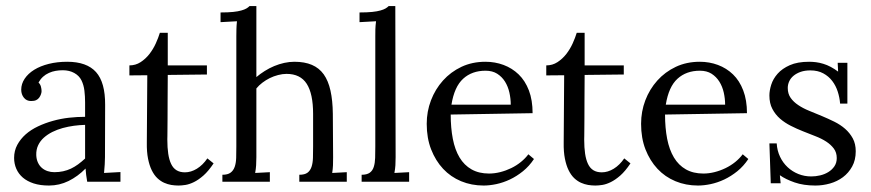

<svg xmlns="http://www.w3.org/2000/svg" viewBox="-20 -585 2804 618"><path d="M253.9 -183.1Q236.3 -182.6 218 -180.2Q199.7 -177.7 181.9 -172.9Q164.1 -168 148.4 -160.2Q132.8 -152.3 121.1 -141.8Q109.4 -131.3 102.8 -117.4Q96.2 -103.5 96.7 -85.9Q97.2 -72.3 102.1 -61.8Q106.9 -51.3 115 -44.4Q123 -37.6 133.3 -34.2Q143.6 -30.8 154.8 -30.8Q169.9 -30.8 183.1 -33.7Q196.3 -36.6 208.3 -42.2Q220.2 -47.9 231.2 -55.9Q242.2 -64 253.9 -74.7ZM48.3 -296.4Q48.3 -314.9 59.3 -331.5Q70.3 -348.1 90.1 -360.4Q109.9 -372.6 137 -379.4Q164.1 -386.2 196.3 -386.2Q259.3 -386.2 289.1 -353Q318.8 -319.8 318.4 -247.6L317.9 -79.1Q317.9 -67.9 317.1 -55.9Q316.4 -43.9 314.9 -28.3L367.7 -31.2V0H260.7Q258.3 -12.7 257.3 -22.2Q256.3 -31.7 255.4 -42.5Q230.5 -17.1 200.7 -2.4Q170.9 12.2 137.7 12.2Q109.4 12.2 88.4 5.4Q67.4 -1.5 53.5 -13.4Q39.6 -25.4 32.5 -41.7Q25.4 -58.1 25.4 -76.7Q25.4 -99.6 35.6 -118.7Q45.9 -137.7 62.7 -152.6Q79.6 -167.5 102.3 -178.2Q125 -189 150.4 -196Q175.8 -203.1 202.4 -206.1Q229 -209 253.9 -209V-255.4Q253.9 -274.9 251.7 -293.2Q249.5 -311.5 242.2 -326.4Q234.9 -341.3 219 -350.1Q203.1 -358.9 182.1 -358.9Q169.9 -358.9 158.9 -356.9Q147.9 -355 137.5 -350.3Q127 -345.7 118.4 -337.9Q109.9 -330.1 104 -319.3Q109.9 -313.5 111.8 -305.9Q113.8 -298.3 113.8 -291.5Q113.8 -287.1 111.8 -281.5Q109.9 -275.9 106.2 -270.8Q102.5 -265.6 96.4 -262.7Q90.3 -259.8 80.1 -259.8Q65.4 -259.8 56.9 -270.5Q48.3 -281.2 48.3 -296.4Z M396.5 -374.5Q416.5 -374.5 432.6 -385Q448.7 -395.5 460.9 -411.1Q473.1 -426.8 481.4 -445.1Q489.7 -463.4 494.6 -479.5H520Q520 -449.2 520 -423.3Q520 -397.5 520 -374.5H646V-345.2L520 -343.8Q519.5 -294.9 519.5 -260.5Q519.5 -226.1 519.3 -203.1Q519 -180.2 519 -166.7Q519 -153.3 518.8 -146.5Q518.6 -139.6 518.6 -137.7Q518.6 -135.7 518.6 -135.3Q518.6 -109.9 521.5 -90.3Q524.4 -70.8 530.8 -57.4Q537.1 -43.9 548.1 -37.1Q559.1 -30.3 575.2 -30.3Q594.7 -30.3 613.8 -42Q632.8 -53.7 647.5 -75.2L667.5 -59.1Q650.9 -34.2 634.8 -20Q618.7 -5.9 604 1.2Q589.4 8.3 576.7 10.3Q564 12.2 554.7 12.2Q543 12.2 531.2 10.3Q519.5 8.3 508.1 3.2Q496.6 -2 486.3 -11.7Q476.1 -21.5 468.5 -36.9Q460.9 -52.2 456.5 -74.2Q452.1 -96.2 452.6 -126L454.1 -342.8L396.5 -342.3Z M740.7 -467.8Q740.7 -479.5 741 -490.5Q741.2 -501.5 742.7 -516.6L689.9 -513.7V-544.9Q714.4 -544.9 730.5 -546.6Q746.6 -548.3 756.8 -551.3Q767.1 -554.2 772.9 -557.6Q778.8 -561 783.2 -565.4H805.2V-336.9Q817.4 -347.2 832 -356.4Q846.7 -365.7 862.5 -372.3Q878.4 -378.9 895 -382.6Q911.6 -386.2 927.7 -386.2Q960.4 -386.2 983.9 -376.2Q1007.3 -366.2 1022 -345.7Q1036.6 -325.2 1043.7 -293.5Q1050.8 -261.7 1051.3 -219.2L1052.2 -79.1Q1052.2 -64.5 1051.8 -53Q1051.3 -41.5 1049.3 -28.3L1096.2 -30.8V0H943.4V-22.5Q960.9 -22.5 969.7 -29.1Q978.5 -35.6 982.7 -47.9Q986.8 -60.1 987.3 -76.9Q987.8 -93.8 987.8 -113.8V-218.3Q987.8 -283.2 967.3 -315.2Q946.8 -347.2 902.3 -347.2Q889.6 -347.2 875.2 -343.5Q860.8 -339.8 848.1 -333.5Q835.4 -327.1 824.5 -318.8Q813.5 -310.5 805.2 -300.3V-79.1Q805.2 -64.5 804.4 -53Q803.7 -41.5 801.3 -28.3L848.6 -30.8V0H695.8V-22.5Q712.9 -22.5 721.9 -29.1Q731 -35.6 735.4 -47.9Q739.7 -60.1 740.2 -76.9Q740.7 -93.8 740.7 -113.8Z M1188 -467.8Q1188 -479.5 1188.2 -490.5Q1188.5 -501.5 1190.4 -516.6L1137.2 -513.7V-544.9Q1161.6 -544.9 1178 -546.6Q1194.3 -548.3 1204.6 -551.3Q1214.8 -554.2 1220.7 -557.6Q1226.6 -561 1231 -565.4H1252.4L1253.4 -79.1Q1253.4 -64.5 1252.7 -53Q1252 -41.5 1249.5 -28.3L1296.9 -30.8V0H1144V-22.5Q1161.1 -22.5 1170.2 -29.1Q1179.2 -35.6 1183.1 -47.9Q1187 -60.1 1187.5 -76.9Q1188 -93.8 1188 -113.8Z M1543 -357.4Q1499 -357.4 1470.7 -331.5Q1442.4 -305.7 1433.1 -248H1624Q1624 -267.6 1619.6 -287.1Q1615.2 -306.6 1605.5 -322.3Q1595.7 -337.9 1580.3 -347.7Q1564.9 -357.4 1543 -357.4ZM1694.3 -220.7 1430.7 -216.3Q1430.7 -173.3 1437.5 -138.2Q1444.3 -103 1459.2 -78.1Q1474.1 -53.2 1497.8 -39.8Q1521.5 -26.4 1554.2 -26.4Q1571.8 -26.4 1590.1 -31Q1608.4 -35.6 1625.5 -43.9Q1642.6 -52.2 1656.7 -63.7Q1670.9 -75.2 1680.7 -88.4L1698.7 -73.2Q1683.6 -50.3 1663.3 -33.9Q1643.1 -17.6 1621.3 -7.3Q1599.6 2.9 1577.6 7.6Q1555.7 12.2 1536.6 12.2Q1497.6 12.2 1464.1 -1.7Q1430.7 -15.6 1406.2 -41.7Q1381.8 -67.9 1367.7 -104.2Q1353.5 -140.6 1353.5 -186.5Q1353.5 -226.1 1367.2 -262Q1380.9 -297.9 1405.8 -325.7Q1430.7 -353.5 1465.3 -369.9Q1500 -386.2 1542.5 -386.2Q1573.2 -386.2 1600.8 -376Q1628.4 -365.7 1649.4 -345.5Q1670.4 -325.2 1682.4 -293.9Q1694.3 -262.7 1694.3 -220.7Z M1738.3 -374.5Q1758.3 -374.5 1774.4 -385Q1790.5 -395.5 1802.7 -411.1Q1814.9 -426.8 1823.2 -445.1Q1831.5 -463.4 1836.4 -479.5H1861.8Q1861.8 -449.2 1861.8 -423.3Q1861.8 -397.5 1861.8 -374.5H1987.8V-345.2L1861.8 -343.8Q1861.3 -294.9 1861.3 -260.5Q1861.3 -226.1 1861.1 -203.1Q1860.8 -180.2 1860.8 -166.7Q1860.8 -153.3 1860.6 -146.5Q1860.4 -139.6 1860.4 -137.7Q1860.4 -135.7 1860.4 -135.3Q1860.4 -109.9 1863.3 -90.3Q1866.2 -70.8 1872.6 -57.4Q1878.9 -43.9 1889.9 -37.1Q1900.9 -30.3 1917 -30.3Q1936.5 -30.3 1955.6 -42Q1974.6 -53.7 1989.3 -75.2L2009.3 -59.1Q1992.7 -34.2 1976.6 -20Q1960.4 -5.9 1945.8 1.2Q1931.2 8.3 1918.5 10.3Q1905.8 12.2 1896.5 12.2Q1884.8 12.2 1873 10.3Q1861.3 8.3 1849.9 3.2Q1838.4 -2 1828.1 -11.7Q1817.9 -21.5 1810.3 -36.9Q1802.7 -52.2 1798.3 -74.2Q1793.9 -96.2 1794.4 -126L1795.9 -342.8L1738.3 -342.3Z M2232.9 -357.4Q2189 -357.4 2160.6 -331.5Q2132.3 -305.7 2123 -248H2314Q2314 -267.6 2309.6 -287.1Q2305.2 -306.6 2295.4 -322.3Q2285.6 -337.9 2270.3 -347.7Q2254.9 -357.4 2232.9 -357.4ZM2384.3 -220.7 2120.6 -216.3Q2120.6 -173.3 2127.4 -138.2Q2134.3 -103 2149.2 -78.1Q2164.1 -53.2 2187.7 -39.8Q2211.4 -26.4 2244.1 -26.4Q2261.7 -26.4 2280 -31Q2298.3 -35.6 2315.4 -43.9Q2332.5 -52.2 2346.7 -63.7Q2360.8 -75.2 2370.6 -88.4L2388.7 -73.2Q2373.5 -50.3 2353.3 -33.9Q2333 -17.6 2311.3 -7.3Q2289.6 2.9 2267.6 7.6Q2245.6 12.2 2226.6 12.2Q2187.5 12.2 2154.1 -1.7Q2120.6 -15.6 2096.2 -41.7Q2071.8 -67.9 2057.6 -104.2Q2043.5 -140.6 2043.5 -186.5Q2043.5 -226.1 2057.1 -262Q2070.8 -297.9 2095.7 -325.7Q2120.6 -353.5 2155.3 -369.9Q2189.9 -386.2 2232.4 -386.2Q2263.2 -386.2 2290.8 -376Q2318.4 -365.7 2339.4 -345.5Q2360.4 -325.2 2372.3 -293.9Q2384.3 -262.7 2384.3 -220.7Z M2591.3 -17.1Q2605.5 -17.1 2619.9 -20.5Q2634.3 -23.9 2646.2 -31.2Q2658.2 -38.6 2665.8 -49.8Q2673.3 -61 2673.3 -76.2Q2673.3 -94.2 2663.8 -106.9Q2654.3 -119.6 2639.2 -129.4Q2624 -139.2 2604.5 -146.7Q2585 -154.3 2564.7 -162.4Q2544.4 -170.4 2525.1 -180.2Q2505.9 -189.9 2490.7 -203.1Q2475.6 -216.3 2466.1 -234.4Q2456.5 -252.4 2456.5 -277.8Q2456.5 -293.5 2462.4 -312.3Q2468.3 -331.1 2482.9 -347.7Q2497.6 -364.3 2522.2 -375.2Q2546.9 -386.2 2584.5 -386.2Q2594.7 -386.2 2606.4 -384.8Q2618.2 -383.3 2630.1 -379.6Q2642.1 -376 2654.1 -369.6Q2666 -363.3 2677.7 -354.5L2676.3 -382.8H2707.5V-251.5H2684.1Q2682.6 -271 2676.5 -290Q2670.4 -309.1 2658.9 -324.2Q2647.5 -339.4 2629.9 -348.9Q2612.3 -358.4 2588.4 -358.4Q2570.8 -358.4 2557.4 -353.8Q2543.9 -349.1 2534.4 -341.3Q2524.9 -333.5 2520.3 -323.2Q2515.6 -313 2515.6 -301.8Q2515.6 -283.2 2524.9 -270Q2534.2 -256.8 2549.6 -246.6Q2564.9 -236.3 2584.7 -228.3Q2604.5 -220.2 2625 -211.7Q2645.5 -203.1 2665.3 -193.4Q2685.1 -183.6 2700.2 -170.4Q2715.3 -157.2 2724.9 -139.6Q2734.4 -122.1 2734.4 -98.1Q2734.4 -69.8 2722.9 -49.1Q2711.4 -28.3 2693.1 -14.6Q2674.8 -1 2651.6 5.6Q2628.4 12.2 2604.5 12.2Q2566.4 12.2 2537.6 2.2Q2508.8 -7.8 2490.2 -21L2492.7 4.9H2460.9L2456.5 -123.5H2480Q2481.4 -100.1 2490.7 -80.6Q2500 -61 2515.1 -46.9Q2530.3 -32.7 2549.8 -24.9Q2569.3 -17.1 2591.3 -17.1Z"/></svg>

Font: Parastoo Print
Style: Print
Weight: 400
Foundry: Saber Rastikerdar (saber.rastikerdar@gmail.com)
Version: Version 1.0.0-alpha5